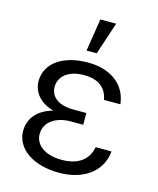

<svg xmlns="http://www.w3.org/2000/svg" viewBox="-117 -856 781 948"><g transform="rotate(15 274.0 -382.0)"><path d="M251 -608H303L358 -774H277ZM51 -144C52 -53 143 10 276 10C398 10 490 -53 499 -159H418C406 -96 360 -55 271 -55C185 -55 134 -96 134 -150C133 -215 196 -250 264 -250H330V-310H264C189 -310 145 -342 145 -396C146 -449 192 -488 271 -488C339 -488 386 -460 397 -395H481C470 -497 386 -553 275 -553C149 -553 62 -496 61 -402C62 -343 100 -299 169 -279C95 -259 52 -212 51 -144Z"/></g></svg>

Font: Wafeq
Style: Regular
Weight: 400
Designer: Rasmus Andersson & Azza Alameddine
Foundry: Google & TypeTogether
Version: Version 3.000;FEAKit 1.0